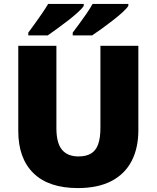

<svg xmlns="http://www.w3.org/2000/svg" viewBox="-20 -947 797 977"><path d="M684 -284Q684 -194 650 -128Q616 -62 547.5 -26Q479 10 376 10Q228 10 150.5 -65.5Q73 -141 73 -280V-714H267V-295Q267 -219 295.5 -185Q324 -151 379 -151Q419 -151 443.5 -166Q468 -181 479.5 -213Q491 -245 491 -296V-714H684ZM633 -917Q625 -904 603 -884Q581 -864 552.5 -842Q524 -820 496.5 -800Q469 -780 449 -767H350V-781Q364 -800 383 -825.5Q402 -851 420.5 -878Q439 -905 451 -927H633ZM406 -917Q398 -904 376 -884Q354 -864 325.5 -842Q297 -820 269.5 -800Q242 -780 223 -767H124V-781Q138 -800 156.5 -825.5Q175 -851 193.5 -878Q212 -905 225 -927H406Z"/></svg>

Font: Noto Sans Khmer Black
Style: Regular
Weight: 900
Version: Version 2.003